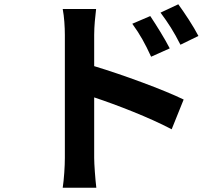

<svg xmlns="http://www.w3.org/2000/svg" viewBox="-20 -819 1040 897"><path d="M907 -651C884 -696 842 -759 813 -799L730 -760C767 -710 791 -673 823 -610ZM773 -593C750 -638 710 -702 682 -744L598 -708C635 -657 657 -617 686 -554ZM420 -656C420 -698 425 -742 429 -777H273C280 -741 283 -692 283 -656V-81C283 -42 279 19 273 58H430C425 17 420 -53 420 -81V-364C528 -328 678 -270 782 -215L838 -354C746 -399 553 -470 420 -510Z"/></svg>

Font: Noto Sans CJK KR Bold
Style: Regular
Weight: 700
Designer: Ryoko NISHIZUKA (kana & ideographs); Paul D. Hunt (Latin, Greek & Cyrillic); Wenlong ZHANG (bopomofo); Sandoll Communica
Foundry: Adobe Systems Incorporated
Version: Version 1.004;PS 1.004;hotconv 1.0.82;makeotf.lib2.5.63406